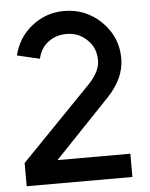

<svg xmlns="http://www.w3.org/2000/svg" viewBox="-52 -755 624 798"><g transform="rotate(-5 260.5 -356.0)"><path d="M245 -712Q169 -712 110 -665Q52 -619 34 -545L128 -523Q133 -545 143.5 -562Q154 -579 170 -591Q202 -616 247 -616Q298 -616 333 -581Q368 -548 368 -495Q368 -450 322 -401L27 -97V0H468V-97H164L395 -339Q465 -413 465 -495Q465 -585 400 -649Q335 -712 245 -712Z"/></g></svg>

Font: Unageo
Style: Medium
Weight: 500
Designer: Richard Sepsi
Foundry: Richard Sepsi
Version: Version 2.000